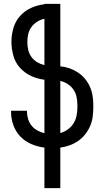

<svg xmlns="http://www.w3.org/2000/svg" viewBox="-20 -755 540 990"><path d="M209 215V6Q175 2 142 -12Q109 -26 85 -51Q61 -76 49 -109.5Q37 -143 37 -178V-184H119V-180Q119 -160 125 -141Q131 -122 143 -107Q155 -92 172.5 -82.5Q190 -73 209 -68V-344Q173 -348 140 -363.5Q107 -379 83 -405.5Q59 -432 49 -467.5Q39 -503 39 -539Q39 -575 49 -610Q59 -645 83 -672Q107 -699 140 -714Q173 -729 209 -733V-735H291V-413Q315 -411 338 -403Q361 -395 381.5 -381.5Q402 -368 417.5 -349.5Q433 -331 443 -309Q453 -287 457 -263Q461 -239 461 -215V-200Q461 -175 457.5 -150.5Q454 -126 444 -103.5Q434 -81 418.5 -61.5Q403 -42 382.5 -28Q362 -14 338.5 -5.5Q315 3 291 6V215ZM209 -419V-658Q189 -654 171.5 -643Q154 -632 142 -615.5Q130 -599 125.5 -579Q121 -559 121 -539Q121 -518 125.5 -498Q130 -478 142 -461.5Q154 -445 171.5 -434.5Q189 -424 209 -419ZM291 -69Q312 -75 329.5 -87.5Q347 -100 358.5 -118Q370 -136 374.5 -157.5Q379 -179 379 -200V-215Q379 -236 374.5 -256.5Q370 -277 358 -294Q346 -311 328.5 -322Q311 -333 291 -338Z"/></svg>

Font: Iosevka Medium
Style: Regular
Weight: 500
Monospace: yes
Designer: Belleve Invis
Foundry: Belleve Invis
Version: Version 32.5.0; ttfautohint (v1.8.4)